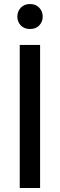

<svg xmlns="http://www.w3.org/2000/svg" viewBox="-20 -933 297 953"><path d="M78 0V-710H179V0ZM129 -789Q100 -789 83 -807Q66 -825 66 -851Q66 -876 83 -894.5Q100 -913 129 -913Q158 -913 175 -894.5Q192 -876 192 -851Q192 -825 175 -807Q158 -789 129 -789Z"/></svg>

Font: Livvic Medium
Style: Regular
Weight: 500
Designer: Jacques Le Bailly, Baron von Fonthausen
Version: Version 1.001; ttfautohint (v1.8.2)